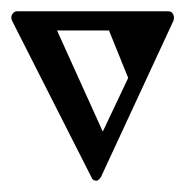

<svg xmlns="http://www.w3.org/2000/svg" viewBox="-20 -1320 328 340"><path d="M10 -1300H278Q283 -1300 285.5 -1296.5Q288 -1293 288 -1289Q288 -1285 287 -1283L159 -1007Q158 -1005 155.5 -1002.5Q153 -1000 151 -1000Q144 -1000 142 -1006L2 -1282Q0 -1286 0 -1289Q0 -1293 3 -1296.5Q6 -1300 10 -1300ZM81 -1266 162 -1087 207 -1182 173 -1266Z"/></svg>

Font: Bravura Text
Style: Regular
Weight: 400
Designer: Daniel Spreadbury et al.
Foundry: Steinberg Media Technologies GmbH
Version: Version 1.38